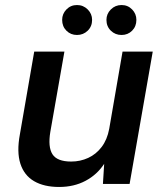

<svg xmlns="http://www.w3.org/2000/svg" viewBox="-20 -731 651 763"><path d="M215 12Q155 12 115.5 -11Q76 -34 61 -80.5Q46 -127 59 -197L116 -526H236L180 -207Q170 -147 188.5 -118Q207 -89 263 -89Q299 -89 330.5 -103.5Q362 -118 384 -147Q406 -176 414 -219L467 -526H587L495 0H389L394 -80Q366 -37 320 -12.5Q274 12 215 12ZM286 -592Q261 -592 244 -609Q227 -626 227 -652Q227 -676 244 -693.5Q261 -711 286 -711Q311 -711 328.5 -693.5Q346 -676 346 -652Q346 -626 328.5 -609Q311 -592 286 -592ZM463 -592Q438 -592 420.5 -609Q403 -626 403 -652Q403 -676 420.5 -693.5Q438 -711 463 -711Q488 -711 505 -693.5Q522 -676 522 -652Q522 -626 505 -609Q488 -592 463 -592Z"/></svg>

Font: DM Sans 9pt SemiBold
Style: Italic
Weight: 600
Italic angle: -10°
Version: Version 4.004;gftools[0.9.30]